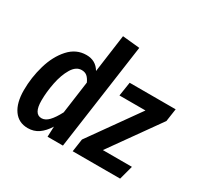

<svg xmlns="http://www.w3.org/2000/svg" viewBox="-160 -947 1198 1157"><g transform="rotate(30 438.5 -368.5)"><path d="M502 -740 398 0H291L294 -72Q267 -29 235 -7Q203 15 161 15Q97 15 62 -34.5Q27 -84 27 -172Q27 -260 52 -346Q77 -432 127.5 -488Q178 -544 249 -544Q314 -544 346 -489L382 -752ZM150 -171Q150 -78 203 -78Q229 -78 253 -103Q277 -128 302 -176L333 -401Q321 -427 306.5 -439Q292 -451 269 -451Q230 -451 203 -406Q176 -361 163 -295.5Q150 -230 150 -171ZM877 -529 864 -440 620 -97H822L796 0H466L479 -89L723 -432H542L557 -529Z"/></g></svg>

Font: Fira Sans Extra Condensed Medium
Style: Italic
Weight: 500
Width: 3
Italic angle: -8°
Designer: Carrois Corporate & Edenspiekermann AG
Foundry: Carrois Corporate GbR & Edenspiekermann AG
Version: Version 4.203